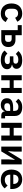

<svg xmlns="http://www.w3.org/2000/svg" viewBox="2110 -2678 580 4840"><g transform="rotate(90 2400.0 -258.0)"><path d="M320 12Q261 12 214 -7Q167 -26 134.5 -61Q102 -96 84.5 -146Q67 -196 67 -258Q67 -320 84.5 -370Q102 -420 134.5 -455Q167 -490 213.5 -509Q260 -528 319 -528Q401 -528 451 -494Q501 -460 527 -404L428 -350Q414 -383 388.5 -403.5Q363 -424 319 -424Q262 -424 231.5 -391Q201 -358 201 -301V-215Q201 -159 231.5 -125.5Q262 -92 321 -92Q367 -92 394.5 -113Q422 -134 439 -169L535 -112Q509 -57 456.5 -22.5Q404 12 320 12Z M739 -415H614V-516H867V-358H986Q1026 -358 1059 -346Q1092 -334 1116 -311.5Q1140 -289 1153 -255.5Q1166 -222 1166 -179Q1166 -136 1153 -102.5Q1140 -69 1116 -46.5Q1092 -24 1059 -12Q1026 0 986 0H739ZM963 -96Q997 -96 1016.5 -114Q1036 -132 1036 -164V-194Q1036 -226 1016.5 -244Q997 -262 963 -262H867V-96Z M1490 12Q1408 12 1348.5 -12.5Q1289 -37 1254 -85L1331 -155Q1360 -120 1396.5 -103Q1433 -86 1486 -86Q1543 -86 1569 -104Q1595 -122 1595 -152V-160Q1595 -216 1527 -216H1400V-305H1514Q1551 -305 1568 -320Q1585 -335 1585 -362V-369Q1585 -395 1561 -412.5Q1537 -430 1484 -430Q1435 -430 1401 -414Q1367 -398 1341 -366L1266 -431Q1305 -477 1359 -502.5Q1413 -528 1496 -528Q1602 -528 1658.5 -489Q1715 -450 1715 -386Q1715 -340 1687 -311Q1659 -282 1612 -273V-268Q1663 -260 1694 -228.5Q1725 -197 1725 -146Q1725 -74 1663.5 -31Q1602 12 1490 12Z M1876 -516H2004V-313H2196V-516H2324V0H2196V-212H2004V0H1876Z M2890 0Q2843 0 2817.5 -23.5Q2792 -47 2787 -89H2782Q2768 -41 2727 -14.5Q2686 12 2626 12Q2548 12 2502 -29Q2456 -70 2456 -143Q2456 -299 2685 -299H2776V-333Q2776 -382 2752 -407Q2728 -432 2674 -432Q2625 -432 2595 -413Q2565 -394 2544 -364L2471 -426Q2495 -469 2548.5 -498.5Q2602 -528 2687 -528Q2789 -528 2846.5 -480.5Q2904 -433 2904 -339V-96H2965V0ZM2669 -76Q2715 -76 2745.5 -97.5Q2776 -119 2776 -156V-225H2688Q2583 -225 2583 -159V-139Q2583 -108 2606 -92Q2629 -76 2669 -76Z M3076 -516H3204V-313H3396V-516H3524V0H3396V-212H3204V0H3076Z M3676 -516H3801V-321L3790 -175H3796L4004 -516H4124V0H3999V-195L4010 -341H4004L3796 0H3676Z M4512 12Q4450 12 4402 -7Q4354 -26 4321.5 -61Q4289 -96 4272 -145.5Q4255 -195 4255 -257Q4255 -320 4272.5 -370Q4290 -420 4322 -455Q4354 -490 4399.5 -509Q4445 -528 4502 -528Q4558 -528 4603 -509.5Q4648 -491 4679.5 -457Q4711 -423 4728 -375Q4745 -327 4745 -269V-227H4383V-214Q4383 -158 4418 -123.5Q4453 -89 4516 -89Q4564 -89 4598.5 -108.5Q4633 -128 4656 -160L4729 -87Q4701 -46 4647.5 -17Q4594 12 4512 12ZM4503 -434Q4449 -434 4416 -400Q4383 -366 4383 -310V-303H4617V-312Q4617 -368 4586.5 -401Q4556 -434 4503 -434Z"/></g></svg>

Font: IBM Plex Mono SemiBold
Style: Regular
Weight: 600
Monospace: yes
Designer: Mike Abbink, Paul van der Laan, Pieter van Rosmalen
Foundry: Bold Monday
Version: Version 2.3